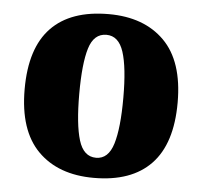

<svg xmlns="http://www.w3.org/2000/svg" viewBox="-45 -598 691 655"><g transform="rotate(5 300.5 -270.5)"><path d="M299 10Q177 10 107.5 -60Q38 -130 38 -271Q38 -412 105 -481.5Q172 -551 302 -551Q423 -551 492.5 -481.5Q562 -412 562 -271Q562 -130 495 -60Q428 10 299 10ZM301 -59Q343 -59 359.5 -113Q376 -167 376 -271Q376 -375 359 -427.5Q342 -480 300 -480Q257 -480 241 -427.5Q225 -375 225 -271Q225 -167 241.5 -113Q258 -59 301 -59Z"/></g></svg>

Font: Noto Serif Hebrew SemiCondensed Black
Style: Regular
Weight: 900
Width: 4
Designer: Monotype Design Team
Foundry: Monotype Imaging Inc.
Version: Version 2.004; ttfautohint (v1.8.4.7-5d5b)